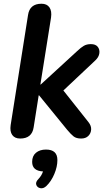

<svg xmlns="http://www.w3.org/2000/svg" viewBox="-20 -733 576 1027"><path d="M88 8Q59 8 45.5 -11Q32 -30 37 -64L130 -653Q139 -713 202 -713Q231 -713 244.5 -693.5Q258 -674 253 -639L196 -281H198L393 -460Q413 -479 428.5 -488Q444 -497 466 -497Q491 -497 502.5 -483Q514 -469 511.5 -448.5Q509 -428 490 -410L319 -249L453 -80Q469 -60 467.5 -39.5Q466 -19 452 -5.5Q438 8 414 8Q388 8 373.5 -3.5Q359 -15 339 -39L189 -223H187L160 -52Q151 8 88 8ZM228 262Q212 277 195.5 273.5Q179 270 174 255.5Q169 241 186 224Q203 206 210 184Q152 181 152 133Q152 101 172.5 84Q193 67 226 67Q287 67 287 123Q287 159 270.5 198Q254 237 228 262Z"/></svg>

Font: Nunito
Style: Bold Italic
Weight: 700
Italic angle: -9°
Designer: Vernon Adams
Foundry: Vernon Adams
Version: Version 3.601; ttfautohint (v1.8.2.53-6de2)